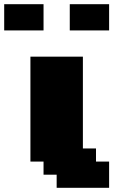

<svg xmlns="http://www.w3.org/2000/svg" viewBox="-20 -895 665 915"><path d="M250 0H500V-125H437.5V-187.5H375V-625H125V-125H187.5V-62.5H250ZM312.5 -750H500V-875H312.5ZM0 -750H187.5V-875H0Z"/></svg>

Font: Faithful 32x
Style: Bold
Weight: 400
Foundry: Faithful Resource Pack
Version: Version 1.0; January 27, 2023